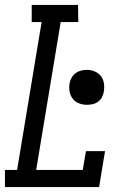

<svg xmlns="http://www.w3.org/2000/svg" viewBox="-29 -755 524 775"><path d="M-9 0V-69H40L139 -666H99V-735H286L287 -666H216L117 -69H305L318 -145H395L371 0ZM322 -332Q305 -332 289.5 -338Q274 -344 264.5 -356.5Q255 -369 252 -385.5Q249 -402 252 -419Q254 -431 260.5 -442Q267 -453 276.5 -460Q286 -467 298 -470Q310 -473 322 -473Q338 -473 353.5 -466.5Q369 -460 378.5 -447.5Q388 -435 390.5 -418.5Q393 -402 390 -385Q388 -373 382.5 -362.5Q377 -352 367 -344.5Q357 -337 345 -334.5Q333 -332 322 -332Z"/></svg>

Font: Iosevka QP
Style: Italic
Weight: 400
Italic angle: -9°
Designer: Belleve Invis
Foundry: Belleve Invis
Version: Version 20.0.0; ttfautohint (v1.8.4)